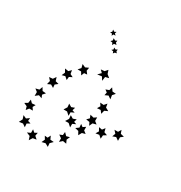

<svg xmlns="http://www.w3.org/2000/svg" viewBox="-124 -489 529 562"><g transform="rotate(30 140.0 -208.0)"><path d="M285 -154 276 -147V-135L266 -142L255 -138L259 -149L251 -158H263L269 -168L273 -157ZM240 -133 230 -127 229 -115 220 -123 208 -121 214 -131 208 -142 219 -140 226 -149 229 -137ZM184 -105 173 -102 167 -91 161 -102 149 -105 159 -112 158 -124 166 -118 175 -124V-112ZM114 -126 104 -135H92L99 -146L98 -158L108 -152L119 -156L116 -146L125 -143L114 -138ZM128 -291 140 -292 148 -301 152 -289 162 -281 150 -278 148 -264 141 -275 126 -273 136 -283ZM183 -262 190 -252 202 -251 194 -242 196 -229 186 -236 175 -231 177 -241 169 -247 180 -251ZM195 -214 197 -202 208 -196 197 -191 194 -179 187 -188 175 -187 181 -197 175 -206 187 -205ZM189 -164V-152L198 -145L186 -142L181 -131L176 -141L164 -143L172 -151L168 -161L180 -158ZM149 -74 144 -63 149 -52 137 -54 128 -46V-58L118 -65L128 -69L129 -80L138 -71ZM115 -38 106 -29 107 -17 96 -23 84 -20 89 -31 83 -41 93 -40 98 -50 103 -39ZM68 -19 56 -17 49 -6 45 -18 33 -23 44 -28V-40L52 -33L61 -38L59 -27ZM20 -33 10 -40 -3 -38 3 -50 -1 -62 10 -57 20 -64 19 -54 29 -51 19 -45ZM-3 -78 -6 -89 -17 -94 -7 -100 -5 -112 3 -104 15 -105 10 -96 16 -87H4ZM-1 -127V-140L-10 -147L2 -150L6 -161L12 -151L24 -150L16 -141L20 -131L9 -135ZM13 -175 16 -187 8 -196 20 -197 27 -207 31 -195 42 -192 33 -185 34 -174 24 -180ZM37 -219 42 -230 36 -241 48 -239 56 -247 58 -235 68 -230 58 -225 57 -214 48 -222ZM69 -257 77 -266 74 -278 85 -273 96 -278 94 -267 101 -258 91 -257 87 -247 81 -257ZM135 -99 125 -108H113L120 -119L119 -131L129 -125L140 -129L137 -119L146 -116L135 -111ZM97 -399 102 -403 101 -410 107 -406 113 -409 111 -403 116 -398H109L106 -392L104 -398ZM126 -356 131 -360 130 -366 136 -363 142 -366 141 -360 145 -355 139 -354 135 -349 133 -355ZM111 -377 116 -382 115 -389 122 -385 128 -388 127 -381 132 -376 124 -375 121 -369 118 -376Z"/></g></svg>

Font: Santa christmas start
Style: Regular
Weight: 400
Designer: MUHAMMAD YONI
Version: Version 001.000